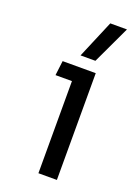

<svg xmlns="http://www.w3.org/2000/svg" viewBox="-135 -745 564 801"><g transform="rotate(20 147.5 -345.0)"><path d="M140 -522H206L285 -690H211ZM225 -474H78L70 -409H143V0H225Z"/></g></svg>

Font: Kanit Light
Style: Regular
Weight: 300
Designer: Katatrad Team
Foundry: CadsonDemak
Version: Version 1.000;PS 001.000;hotconv 1.0.88;makeotf.lib2.5.64775